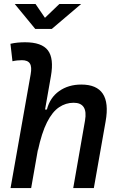

<svg xmlns="http://www.w3.org/2000/svg" viewBox="-20 -958 626 978"><path d="M353 0 413.1 -344.2Q428.7 -434.6 355 -434.6Q314.9 -434.6 280.8 -411.6Q246.6 -388.7 219.5 -335.2Q192.4 -281.7 172.9 -190.4L173.8 -199.7L138.7 0H33.7L136.2 -579.6Q143.1 -617.2 132.3 -634.3Q121.6 -651.4 91.8 -651.4Q79.6 -651.4 67.6 -650.1Q55.7 -648.9 43.5 -646L33.2 -734.9Q51.8 -739.3 70.3 -741Q88.9 -742.7 107.4 -742.7Q192.4 -742.7 223.9 -701.7Q255.4 -660.6 239.3 -569.8L209.5 -399.9H218.8Q234.4 -460.9 281.5 -494.1Q328.6 -527.3 394 -527.3Q551.3 -527.3 518.1 -340.3L458 0ZM159.7 -810.5 55.2 -937.5H161.1L209 -867.2L282.2 -937.5H393.1L243.7 -810.5Z"/></svg>

Font: Cascadia Mono
Style: Italic
Weight: 400
Italic angle: -10°
Monospace: yes
Designer: Aaron Bell
Foundry: Saja Typeworks
Version: Version 2404.023; ttfautohint (v1.8.4)